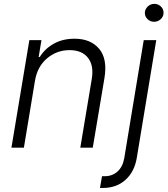

<svg xmlns="http://www.w3.org/2000/svg" viewBox="-20 -749 851 974"><path d="M157.7 -340.9 101.2 0H38L128.9 -545.5H190.3L176.1 -459.9H181.8Q207.4 -501.8 252.7 -527.2Q297.9 -552.6 358 -552.6Q440 -552.6 483 -501.4Q525.9 -450.3 509.9 -353.3L450.6 0H387.4L445.7 -349.4Q456.7 -416.2 426.5 -455.4Q396.3 -494.7 332.7 -494.7Q268.5 -494.7 219.3 -453.5Q170.1 -412.3 157.7 -340.9ZM709.2 -545.5H772.7L673.7 52.9Q661.9 122.5 616.5 163.5Q571 204.5 501.8 204.5Q498.2 204.5 494.7 204.5Q491.1 204.5 487.2 204.2L497.5 144.9H511Q550.1 144.9 576.5 120.7Q603 96.6 610.4 52.9ZM761.7 -638.5Q742.2 -638.5 728.3 -652Q714.5 -665.5 714.8 -684.7Q715.6 -702.8 729.6 -716.1Q743.6 -729.4 762.8 -729.4Q782.7 -729.4 796.5 -715.7Q810.4 -702.1 809.7 -682.9Q809.3 -664.8 795.1 -651.6Q780.9 -638.5 761.7 -638.5Z"/></svg>

Font: Inter UI Light
Style: Italic
Weight: 300
Italic angle: 9.39999°
Designer: Rasmus Andersson
Foundry: rsms
Version: 3.2;8d6f07862